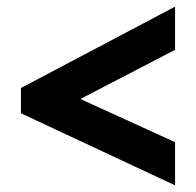

<svg xmlns="http://www.w3.org/2000/svg" viewBox="-20 -651 591 578"><path d="M507 -93 43 -310V-386L507 -631V-501L222 -353L507 -223Z"/></svg>

Font: Noto Sans Disp ExtBd
Style: Regular
Weight: 800
Designer: Monotype Design Team
Foundry: Monotype Imaging Inc.
Version: Version 2.000;GOOG;noto-source:20170915:90ef993387c0; ttfaut